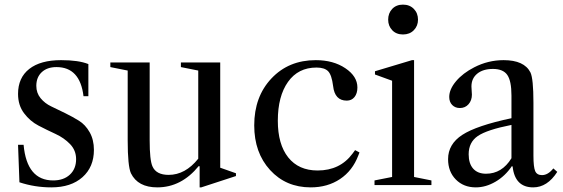

<svg xmlns="http://www.w3.org/2000/svg" viewBox="-20 -800 2433 830"><path d="M244 -540Q320 -540 362 -523V-384H341Q326 -510 224 -510Q184 -510 160.5 -488Q137 -466 137 -429Q137 -398 155.5 -375.5Q174 -353 201.5 -340Q229 -327 261.5 -311Q294 -295 321.5 -278Q349 -261 367.5 -228.5Q386 -196 386 -152Q386 -78 336.5 -34Q287 10 202 10Q130 10 64 -12L58 -174H82Q96 -20 210 -20Q255 -20 282 -45Q309 -70 309 -112Q309 -150 283 -177Q257 -204 220 -221Q183 -238 146.5 -257Q110 -276 84 -310.5Q58 -345 58 -394Q58 -464 106.5 -502Q155 -540 244 -540Z M837 -495 762 -510V-530H932V-75L1000 -51V-39L850 10H843V-81L839 -82Q764 10 660 10Q576 10 546 -51Q532 -82 532 -193V-495L457 -510V-530H627V-193Q627 -108 639 -81Q655 -44 709 -44Q781 -44 837 -114Z M1323 10Q1216 10 1147.5 -65Q1079 -140 1079 -258Q1079 -382 1153.5 -461Q1228 -540 1345 -540Q1421 -540 1473 -505Q1525 -470 1525 -422Q1525 -396 1512.5 -380.5Q1500 -365 1479 -365Q1427 -365 1420 -428Q1414 -476 1398.5 -492Q1383 -508 1348 -508Q1269 -508 1225 -446Q1181 -384 1181 -278Q1181 -176 1226 -119.5Q1271 -63 1353 -63Q1450 -63 1504 -136L1515 -151L1534 -141L1529 -128Q1504 -62 1450 -26Q1396 10 1323 10Z M1658 -715Q1658 -743 1675.5 -761.5Q1693 -780 1722 -780Q1751 -780 1769 -761.5Q1787 -743 1787 -715Q1787 -688 1769 -669.5Q1751 -651 1722 -651Q1693 -651 1675.5 -669.5Q1658 -688 1658 -715ZM1770 -35 1845 -20V0H1599V-20L1675 -35V-451L1601 -478V-492L1761 -540H1770Z M2037 10Q1984 10 1950.5 -24Q1917 -58 1917 -112Q1917 -177 1978.5 -217Q2040 -257 2191 -289V-387Q2191 -450 2173 -476Q2155 -502 2111 -502Q2068 -502 2043 -481.5Q2018 -461 2018 -426Q2018 -420 2019 -408Q2020 -396 2020 -391Q2020 -366 2005.5 -349.5Q1991 -333 1968 -333Q1948 -333 1935 -346Q1922 -359 1922 -381Q1922 -414 1951.5 -449Q1981 -484 2030 -509Q2090 -540 2157 -540Q2246 -540 2273 -487Q2286 -460 2286 -356V-127Q2286 -78 2293.5 -60.5Q2301 -43 2323 -43Q2349 -43 2372 -72L2389 -57Q2346 10 2285 10Q2206 10 2196 -80L2193 -82Q2164 -39 2122 -14.5Q2080 10 2037 10ZM2081 -49Q2150 -49 2191 -116V-260Q2085 -239 2045.5 -212Q2006 -185 2006 -133Q2006 -93 2025.5 -71Q2045 -49 2081 -49Z"/></svg>

Font: Libre Caslon Text
Style: Regular
Weight: 400
Designer: Pablo Impallari, Rodrigo Fuenzalida
Foundry: Pablo Impallari, Rodrigo Fuenzalida
Version: Version 1.002